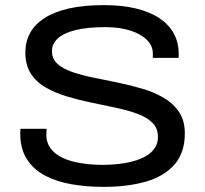

<svg xmlns="http://www.w3.org/2000/svg" viewBox="-20 -718 800 750"><path d="M385 12Q320 12 261 2Q202 -8 157 -31.5Q112 -55 85.5 -95.5Q59 -136 59 -197Q59 -203 59.5 -207.5Q60 -212 60 -215H162Q162 -211 161.5 -204.5Q161 -198 161 -191Q161 -153 188 -126.5Q215 -100 265.5 -87Q316 -74 382 -74Q412 -74 443 -77.5Q474 -81 501.5 -88.5Q529 -96 550.5 -108.5Q572 -121 584.5 -139.5Q597 -158 597 -183Q597 -217 575.5 -238.5Q554 -260 517 -273.5Q480 -287 433.5 -297Q387 -307 338 -317Q289 -327 242.5 -341Q196 -355 159 -376Q122 -397 100.5 -430.5Q79 -464 79 -513Q79 -555 97.5 -589Q116 -623 154 -647.5Q192 -672 249.5 -685Q307 -698 386 -698Q458 -698 512.5 -684.5Q567 -671 604 -646Q641 -621 659.5 -586Q678 -551 678 -508V-492H577V-509Q577 -539 554 -562Q531 -585 489.5 -598.5Q448 -612 391 -612Q321 -612 275 -600.5Q229 -589 206 -568Q183 -547 183 -519Q183 -488 204.5 -468.5Q226 -449 263 -436.5Q300 -424 346.5 -414.5Q393 -405 442 -395Q491 -385 537.5 -371Q584 -357 621 -335Q658 -313 680 -279.5Q702 -246 702 -197Q702 -121 661.5 -75Q621 -29 549.5 -8.5Q478 12 385 12Z"/></svg>

Font: Archivo SemiExpanded
Style: Regular
Weight: 400
Width: 6
Designer: Hector Gatti
Foundry: Omnibus-Type
Version: Version 2.001